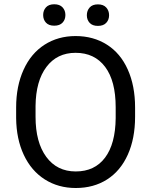

<svg xmlns="http://www.w3.org/2000/svg" viewBox="-20 -894 728 923"><path d="M629.4 -332.5Q629.4 -228 594.2 -150.1Q559.1 -72.3 494.6 -31.2Q430.2 9.8 344.2 9.8Q260.3 9.8 195.3 -31.5Q130.4 -72.8 94.5 -149.2Q58.6 -225.6 57.6 -326.2V-377.4Q57.6 -480 93.3 -558.6Q128.9 -637.2 194.1 -679Q259.3 -720.7 343.3 -720.7Q428.7 -720.7 493.9 -679.4Q559.1 -638.2 594.2 -559.8Q629.4 -481.4 629.4 -377.4ZM536.1 -378.4Q536.1 -504.9 485.4 -572.5Q434.6 -640.1 343.3 -640.1Q254.4 -640.1 203.4 -572.5Q152.3 -504.9 150.9 -384.8V-332.5Q150.9 -210 202.4 -139.9Q253.9 -69.8 344.2 -69.8Q435.1 -69.8 484.9 -136Q534.7 -202.1 536.1 -325.7ZM187.5 -821.8Q187.5 -843.8 200.9 -858.6Q214.4 -873.5 240.7 -873.5Q267.1 -873.5 280.8 -858.6Q294.4 -843.8 294.4 -821.8Q294.4 -799.8 280.8 -785.2Q267.1 -770.5 240.7 -770.5Q214.4 -770.5 200.9 -785.2Q187.5 -799.8 187.5 -821.8ZM397.5 -820.8Q397.5 -842.8 410.9 -857.9Q424.3 -873 450.7 -873Q477.1 -873 490.7 -857.9Q504.4 -842.8 504.4 -820.8Q504.4 -798.8 490.7 -784.2Q477.1 -769.5 450.7 -769.5Q424.3 -769.5 410.9 -784.2Q397.5 -798.8 397.5 -820.8Z"/></svg>

Font: Mardoto
Style: Regular
Weight: 400
Designer: Christian Robertson, Vahan Hovhannisyan
Foundry: Google
Version: Version 1.000